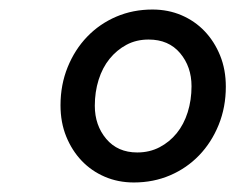

<svg xmlns="http://www.w3.org/2000/svg" viewBox="-20 -730 494 403"><path d="M261 -347Q228 -347 200 -359Q172 -371 151.5 -392.5Q131 -414 119 -443.5Q107 -473 107 -509Q107 -552 122 -589Q137 -626 163 -653Q189 -680 224 -695Q259 -710 300 -710Q333 -710 361 -698Q389 -686 409.5 -664.5Q430 -643 442 -613.5Q454 -584 454 -548Q454 -505 439 -468Q424 -431 398 -404Q372 -377 337 -362Q302 -347 261 -347ZM268 -410Q294 -410 315 -421Q336 -432 351 -450.5Q366 -469 374 -494.5Q382 -520 382 -549Q382 -590 358 -618.5Q334 -647 292 -647Q266 -647 245.5 -636Q225 -625 210 -606.5Q195 -588 187 -562.5Q179 -537 179 -508Q179 -467 203 -438.5Q227 -410 268 -410Z"/></svg>

Font: IBM Plex Serif SmBld
Style: Italic
Weight: 600
Italic angle: -14°
Designer: Mike Abbink, Paul van der Laan, Pieter van Rosmalen
Foundry: Bold Monday
Version: Version 3.001